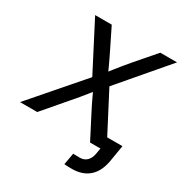

<svg xmlns="http://www.w3.org/2000/svg" viewBox="-239 -880 1169 1237"><g transform="rotate(30 345.0 -261.5)"><path d="M-29.3 0 328.1 -412.1 314.5 -331.1 109.4 -727.5H232.9L304.7 -582Q317.4 -556.2 328.9 -532.2Q340.3 -508.3 351.3 -484.6Q362.3 -460.9 373 -436H350.1Q369.6 -460.9 388.4 -484.6Q407.2 -508.3 426.8 -532.5Q446.3 -556.6 468.3 -582L594.2 -727.5H718.8L384.8 -336.4L397.9 -415.5L614.3 0H491.7L400.9 -175.8Q388.7 -199.2 378.2 -220.7Q367.7 -242.2 357.7 -263.7Q347.7 -285.2 337.4 -308.1H357.9Q339.8 -285.2 322.5 -263.7Q305.2 -242.2 287.4 -220.7Q269.5 -199.2 249 -175.8L98.6 0ZM475.1 205.6Q460.4 205.6 446 205.1Q431.6 204.6 418 203.6L433.6 116.7Q446.3 117.2 459.2 117.4Q472.2 117.7 484.9 117.7Q514.6 117.7 535.4 97.7Q556.2 77.6 562.5 37.6L568.8 0H528.3L542 -84H684.1L664.1 36.1Q649.9 120.1 601.6 162.8Q553.2 205.6 475.1 205.6Z"/></g></svg>

Font: Inter 28pt Medium
Style: Italic
Weight: 500
Italic angle: -9.3988°
Designer: Rasmus Andersson
Foundry: rsms
Version: Version 4.001;git-66647c0bb